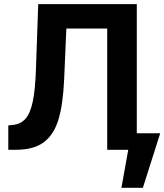

<svg xmlns="http://www.w3.org/2000/svg" viewBox="-20 -727 798 932"><path d="M20.3 -118.2 39.7 -120.3Q79.8 -123.6 103.4 -150.1Q127 -176.5 139 -234Q151.1 -291.4 154.5 -391.5L165.6 -707H644V0H500.4V-588.6H302.1L291.4 -341.9Q285.9 -217.7 263.1 -144.5Q240.2 -71.4 191.5 -35.7Q142.8 0 58.3 0H20.3ZM673.5 184.7H569.4L616.9 -80H757.7Z"/></svg>

Font: Pretendard GOV Variable
Style: Regular
Weight: 400
Designer: Base glyphs from Inter by Rasmus Andersson; Hangul glyphs from Noto Sans CJK(Source Han Sans) by Jang Soo-young and Kang
Foundry: Kil Hyung-jin
Version: Version 1.307;Glyphs 3.2 (3192)